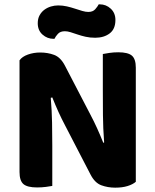

<svg xmlns="http://www.w3.org/2000/svg" viewBox="-20 -857 715 885"><path d="M606 -19Q592 -7 568 0.5Q544 8 511 8Q477 8 447 -3Q417 -14 397 -53L281 -277Q264 -309 249.5 -341Q235 -373 221 -408L214 -406Q219 -346 220 -291.5Q221 -237 221 -186V0Q211 2 191.5 4.5Q172 7 151 7Q106 7 88 -8.5Q70 -24 70 -64V-579Q82 -596 108.5 -605.5Q135 -615 165 -615Q200 -615 229.5 -604Q259 -593 279 -555L396 -330Q413 -298 427.5 -266Q442 -234 456 -199L460 -200Q455 -267 454.5 -327Q454 -387 454 -442V-608Q464 -610 483.5 -613Q503 -616 525 -616Q570 -616 588 -600.5Q606 -585 606 -545ZM248 -832Q269 -832 288.5 -827.5Q308 -823 326 -817Q344 -811 359.5 -806.5Q375 -802 387 -802Q408 -802 419 -814.5Q430 -827 435 -837H440Q469 -837 490.5 -817Q512 -797 512 -765Q512 -723 485.5 -703Q459 -683 419 -683Q395 -683 375 -687.5Q355 -692 337.5 -698Q320 -704 305.5 -708.5Q291 -713 279 -713Q258 -713 247 -701Q236 -689 231 -678H227Q198 -678 176 -697.5Q154 -717 154 -750Q154 -771 162.5 -786.5Q171 -802 184.5 -812Q198 -822 214.5 -827Q231 -832 248 -832Z"/></svg>

Font: Baloo Da 2
Style: Bold
Weight: 700
Designer: Noopur Datye, Sulekha Rajkumar and Ek Type
Foundry: Ek Type
Version: Version 1.640;hotconv 1.0.111;makeotfexe 2.5.65597; ttfautoh